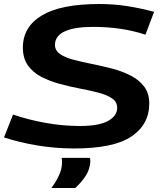

<svg xmlns="http://www.w3.org/2000/svg" viewBox="-32 -730 806 957"><path d="M736 -671 693 -557Q577 -596 431 -596Q339 -596 290.5 -573.5Q242 -551 242 -506Q242 -478 267.5 -460.5Q293 -443 335 -432Q377 -421 427 -411Q477 -401 527 -388Q577 -375 619 -353.5Q661 -332 686.5 -298.5Q712 -265 712 -214Q712 -110 623.5 -50Q535 10 338 10Q244 10 154 -5Q64 -20 -12 -45L33 -159Q109 -133 195 -117.5Q281 -102 366 -102Q460 -102 506 -127Q552 -152 552 -193Q552 -222 526.5 -239.5Q501 -257 459 -268Q417 -279 367 -288.5Q317 -298 267 -311.5Q217 -325 175 -346.5Q133 -368 107.5 -403.5Q82 -439 82 -493Q82 -596 176.5 -653Q271 -710 462 -710Q534 -710 599.5 -700Q665 -690 736 -671ZM275 57H416Q419 68 418 79Q415 117 393.5 149Q372 181 343 207H224Q246 178 261 146.5Q276 115 277 84Q278 69 275 57Z"/></svg>

Font: Georama Extended SemiBold
Style: Italic
Weight: 600
Width: 7
Italic angle: -9°
Designer: Jean-Baptiste Levee
Foundry: Production Type
Version: Version 1.000